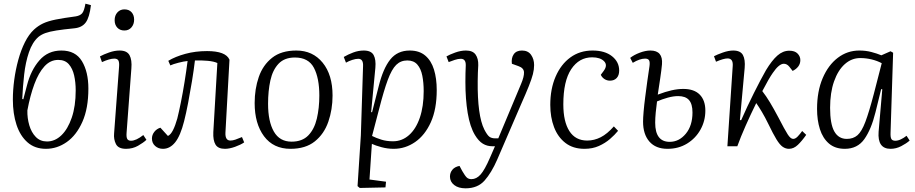

<svg xmlns="http://www.w3.org/2000/svg" viewBox="-20 -796 4978 1045"><path d="M230 14Q170 14 130 -21Q90 -56 70 -116.5Q50 -177 50 -254Q50 -306 57.5 -361.5Q65 -417 79.5 -470Q94 -523 115.5 -566Q137 -609 165 -635Q188 -656 214.5 -668.5Q241 -681 283 -689.5Q325 -698 393 -707Q416 -711 427 -723.5Q438 -736 445 -776L475 -768Q467 -701 446.5 -673.5Q426 -646 385 -642Q324 -636 286.5 -630Q249 -624 227 -616Q205 -608 189 -595Q156 -566 137.5 -511.5Q119 -457 111.5 -390Q104 -323 101 -257L107 -256L127 -332Q148 -414 194.5 -467.5Q241 -521 314 -521Q391 -521 426 -463Q461 -405 461 -314Q461 -206 428.5 -133Q396 -60 343.5 -23Q291 14 230 14ZM297 -470Q254 -470 222 -435Q190 -400 167 -338Q144 -276 129 -195Q128 -153 139.5 -114Q151 -75 175 -50.5Q199 -26 236 -26Q279 -26 314 -59.5Q349 -93 370.5 -155.5Q392 -218 392 -304Q392 -348 383.5 -385.5Q375 -423 354.5 -446.5Q334 -470 297 -470Z M604 -686Q604 -712 619 -728.5Q634 -745 657 -745Q682 -745 696 -729.5Q710 -714 710 -689Q710 -664 695.5 -647Q681 -630 657 -630Q633 -630 618.5 -645.5Q604 -661 604 -686ZM628 -432Q630 -456 624.5 -466.5Q619 -477 602 -477Q577 -477 535 -458L524 -489Q544 -500 574 -510.5Q604 -521 631 -521Q671 -521 685 -495.5Q699 -470 695 -423L669 -74Q667 -50 672.5 -40Q678 -30 693 -30Q721 -30 760 -61L777 -35Q760 -19 731 -2.5Q702 14 666 14Q624 14 611 -12Q598 -38 601 -70Z M896 -465Q934 -488 989 -503Q1044 -518 1107 -518Q1209 -518 1229 -471L1207 -74Q1205 -31 1234 -31Q1246 -31 1261 -36Q1276 -41 1297 -50L1309 -21Q1290 -8 1259.5 3Q1229 14 1204 14Q1167 14 1153 -9Q1139 -32 1141 -77L1163 -453Q1144 -462 1110 -465Q1076 -468 1041 -467Q1035 -416 1025 -355Q1015 -294 1004 -236.5Q993 -179 982 -136Q962 -57 933.5 -21.5Q905 14 867 14Q842 14 824.5 -1.5Q807 -17 807 -42Q807 -62 820 -78.5Q833 -95 853 -101L894 -56Q909 -63 921.5 -87.5Q934 -112 945 -151Q954 -187 964.5 -239Q975 -291 984.5 -350Q994 -409 1001 -464Q980 -462 951 -454.5Q922 -447 907 -440Z M1561 14Q1468 14 1417 -54.5Q1366 -123 1366 -235Q1366 -312 1388.5 -377Q1411 -442 1461 -481.5Q1511 -521 1593 -521Q1682 -521 1736 -455Q1790 -389 1790 -276Q1790 -200 1767 -133.5Q1744 -67 1693.5 -26.5Q1643 14 1561 14ZM1567 -25Q1625 -25 1658 -59Q1691 -93 1704.5 -150.5Q1718 -208 1718 -276Q1718 -371 1688.5 -427Q1659 -483 1585 -483Q1528 -483 1496 -449Q1464 -415 1451.5 -358Q1439 -301 1439 -231Q1439 -135 1470.5 -80Q1502 -25 1567 -25Z M1956 -436Q1958 -476 1930 -476Q1916 -476 1897.5 -470Q1879 -464 1863 -455L1851 -486Q1875 -500 1903 -510.5Q1931 -521 1960 -521Q2000 -521 2013.5 -496.5Q2027 -472 2023 -427L2000 -186L2005 -185L2041 -326Q2065 -423 2104 -472Q2143 -521 2210 -521Q2262 -521 2294.5 -493.5Q2327 -466 2342 -417.5Q2357 -369 2357 -306Q2357 -202 2325 -131Q2293 -60 2239.5 -23Q2186 14 2123 14Q2089 14 2056 5Q2023 -4 2004 -13L1991 181L2081 193L2078 224L1938 227L1926 217L1944 -59ZM2197 -467Q2161 -467 2136.5 -443Q2112 -419 2090.5 -361Q2069 -303 2043 -201L2005 -56Q2027 -45 2055.5 -36Q2084 -27 2119 -27Q2168 -27 2206 -60.5Q2244 -94 2265 -155.5Q2286 -217 2286 -300Q2286 -346 2278.5 -384Q2271 -422 2251.5 -444.5Q2232 -467 2197 -467Z M2686 73Q2655 144 2617.5 186.5Q2580 229 2514 229Q2475 229 2452 211Q2429 193 2429 165Q2429 144 2442 128Q2455 112 2481 107L2496 135Q2511 161 2520.5 170Q2530 179 2546 179Q2573 179 2595.5 154Q2618 129 2647 62L2674 0H2659Q2631 0 2608 -14Q2585 -28 2565 -61Q2538 -106 2525.5 -181Q2513 -256 2513 -350Q2513 -370 2513.5 -396.5Q2514 -423 2515 -440Q2516 -476 2488 -476Q2473 -476 2455 -470Q2437 -464 2422 -458L2410 -489Q2427 -499 2457.5 -510Q2488 -521 2516 -521Q2553 -521 2568.5 -499Q2584 -477 2583 -441Q2582 -423 2581 -400.5Q2580 -378 2580 -355Q2579 -261 2588 -195Q2597 -129 2616 -91Q2632 -60 2644 -51.5Q2656 -43 2675 -43H2692L2816 -339Q2833 -379 2832 -402.5Q2831 -426 2802 -436L2766 -449Q2762 -480 2776 -500.5Q2790 -521 2821 -521Q2854 -521 2870.5 -497.5Q2887 -474 2887 -442Q2887 -418 2880.5 -392.5Q2874 -367 2858.5 -328Q2843 -289 2815 -226Z M3205 -521Q3272 -521 3311 -490Q3350 -459 3350 -412Q3350 -386 3336.5 -371.5Q3323 -357 3300 -357Q3283 -357 3269.5 -366Q3256 -375 3250 -389L3265 -409Q3289 -441 3268 -462.5Q3247 -484 3203 -484Q3132 -484 3089 -419.5Q3046 -355 3046 -228Q3046 -134 3079 -82.5Q3112 -31 3176 -31Q3214 -31 3249.5 -49Q3285 -67 3321 -108L3344 -84Q3326 -62 3300 -39.5Q3274 -17 3239.5 -1.5Q3205 14 3161 14Q3099 14 3057.5 -18Q3016 -50 2995.5 -104Q2975 -158 2975 -225Q2975 -312 3004 -379Q3033 -446 3084.5 -483.5Q3136 -521 3205 -521Z M3560 -281Q3602 -297 3635.5 -304.5Q3669 -312 3699 -312Q3758 -312 3788.5 -281Q3819 -250 3819 -194Q3819 -138 3792.5 -90.5Q3766 -43 3719.5 -14.5Q3673 14 3613 14Q3549 14 3514.5 -25.5Q3480 -65 3480 -134Q3480 -154 3483 -189Q3486 -224 3491.5 -266.5Q3497 -309 3503 -353.5Q3509 -398 3515 -436Q3518 -459 3512.5 -468Q3507 -477 3491 -477Q3462 -477 3424 -454L3410 -481Q3430 -497 3461.5 -509Q3493 -521 3520 -521Q3589 -521 3583 -446Q3580 -414 3573.5 -370.5Q3567 -327 3560 -281ZM3556 -244Q3552 -215 3549 -184Q3546 -153 3546 -128Q3546 -24 3625 -24Q3676 -24 3712.5 -68Q3749 -112 3749 -184Q3749 -230 3730 -251.5Q3711 -273 3671 -273Q3645 -273 3614.5 -264.5Q3584 -256 3556 -244Z M4007 -142H4014Q4047 -217 4083.5 -290Q4120 -363 4149 -414Q4181 -467 4211 -493.5Q4241 -520 4276 -520Q4306 -520 4321 -504.5Q4336 -489 4336 -469Q4336 -449 4324.5 -434Q4313 -419 4294 -410L4276 -433Q4263 -449 4246 -449Q4220 -449 4186 -399Q4176 -385 4161 -359Q4146 -333 4129 -300Q4150 -273 4170.5 -239Q4191 -205 4217 -156Q4251 -90 4267 -65Q4283 -40 4297 -40Q4309 -40 4321.5 -53Q4334 -66 4346 -83L4368 -62Q4345 -29 4322.5 -7.5Q4300 14 4274 14Q4256 14 4240 3Q4224 -8 4206 -37.5Q4188 -67 4162 -121Q4144 -158 4127 -186.5Q4110 -215 4096 -235Q4065 -172 4038 -111Q4011 -50 3993 0H3939L3968 -437Q3971 -478 3940 -478Q3919 -478 3877 -460L3866 -490Q3883 -499 3914 -510Q3945 -521 3971 -521Q4010 -521 4023.5 -496.5Q4037 -472 4033 -426Z M4827 -74Q4826 -49 4831.5 -39.5Q4837 -30 4853 -30Q4867 -30 4883 -37.5Q4899 -45 4914 -57L4931 -31Q4913 -15 4885 -0.5Q4857 14 4827 14Q4755 14 4762 -79L4782 -310L4776 -311L4745 -185Q4722 -92 4684.5 -39Q4647 14 4578 14Q4525 14 4491.5 -15Q4458 -44 4442.5 -93Q4427 -142 4427 -203Q4427 -299 4457.5 -370.5Q4488 -442 4540 -481.5Q4592 -521 4657 -521Q4692 -521 4722.5 -513Q4753 -505 4777 -495L4827 -517L4841 -509ZM4589 -40Q4624 -40 4647 -60Q4670 -80 4690 -133Q4710 -186 4736 -285L4779 -452Q4755 -465 4724.5 -472.5Q4694 -480 4662 -480Q4615 -480 4578 -447Q4541 -414 4519.5 -353Q4498 -292 4498 -209Q4498 -121 4521 -80.5Q4544 -40 4589 -40Z"/></svg>

Font: Literata 36pt Light
Style: Italic
Weight: 300
Italic angle: -2°
Designer: Latin by Veronika Burian and Jose Scaglione. Greek by Irene Vlachou. Cyrillic by Vera Evstafieva
Foundry: TypeTogether
Version: Version 3.002